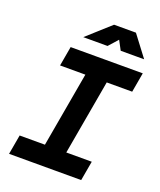

<svg xmlns="http://www.w3.org/2000/svg" viewBox="-161 -997 912 1097"><g transform="rotate(20 294.5 -449.0)"><path d="M182.1 0 304.2 -693.4H434.1L312 0ZM28.3 0 49.3 -119.1H487.8L466.8 0ZM129.4 -574.2 150.4 -693.4H588.9L567.9 -574.2ZM198.7 -771.5 339.8 -898.4H472.7L568.8 -771.5H426.3L390.1 -839.4H406.7L346.2 -771.5Z"/></g></svg>

Font: Cascadia Code PL
Style: Italic
Weight: 400
Italic angle: -10°
Monospace: yes
Designer: Aaron Bell
Foundry: Saja Typeworks
Version: Version 2404.023